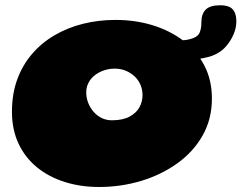

<svg xmlns="http://www.w3.org/2000/svg" viewBox="-20 -674 940 747"><path d="M365.5 53.5Q293.5 53.5 231.8 34Q170 14.5 124 -23Q78 -60.5 52.2 -115Q26.5 -169.5 26.5 -239.5Q26.5 -308.5 47 -364.8Q67.5 -421 104.8 -464.2Q142 -507.5 192.5 -537Q243 -566.5 303.2 -581.5Q363.5 -596.5 429.5 -596.5Q506 -596.5 573.8 -575.8Q641.5 -555 693.5 -515.5Q745.5 -476 775 -419.2Q804.5 -362.5 804.5 -290.5Q804.5 -211 768.5 -147.2Q732.5 -83.5 670.2 -38.8Q608 6 529.2 29.8Q450.5 53.5 365.5 53.5ZM415 -206Q458 -206 484.5 -220.5Q511 -235 522.8 -257.2Q534.5 -279.5 534.5 -303Q534.5 -325.5 526.5 -344.2Q518.5 -363 503.5 -377Q488.5 -391 469 -399Q449.5 -407 426.5 -407Q405.5 -407 385.5 -400.5Q365.5 -394 349.8 -382Q334 -370 324.8 -352.8Q315.5 -335.5 315.5 -315Q315.5 -293.5 323 -274.2Q330.5 -255 343.8 -239.5Q357 -224 375.2 -215Q393.5 -206 415 -206ZM691 -441Q677.5 -441 664.5 -450Q651.5 -459 651.5 -480Q651.5 -493 659.5 -505.2Q667.5 -517.5 689 -517.5Q708 -517.5 729.8 -525Q751.5 -532.5 757.5 -549Q760.5 -557 762 -566.2Q763.5 -575.5 763.5 -587.5Q763.5 -619.5 780.2 -636.5Q797 -653.5 836.5 -653.5Q857 -653.5 871 -647.8Q885 -642 892.2 -627.8Q899.5 -613.5 899.5 -590Q899.5 -565.5 888.8 -540.5Q878 -515.5 861 -495.5Q835.5 -465 793 -453Q750.5 -441 691 -441Z"/></svg>

Font: Gluten ExtraBold
Style: Regular
Weight: 800
Designer: Tyler Finck
Foundry: Etcetera Type Company
Version: Version 1.300